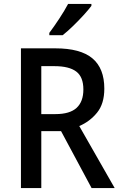

<svg xmlns="http://www.w3.org/2000/svg" viewBox="-20 -961 616 981"><path d="M263 -714Q391 -714 452 -663Q513 -612 513 -508Q513 -431 476 -385.5Q439 -340 385 -317L566 0H448L292 -291H191V0H87V-714ZM258 -623H191V-378H263Q337 -378 371.5 -410Q406 -442 406 -504Q406 -568 369.5 -595.5Q333 -623 258 -623ZM447 -931Q433 -912 407 -883.5Q381 -855 352 -827Q323 -799 300 -781H232V-793Q256 -825 283 -866Q310 -907 328 -941H447Z"/></svg>

Font: Noto Sans Malayalam SemiCondensed Medium
Style: Regular
Weight: 500
Width: 4
Designer: Jelle Bosma - Monotype Design Team
Foundry: Monotype Imaging Inc.
Version: Version 2.104; ttfautohint (v1.8.4.7-5d5b)